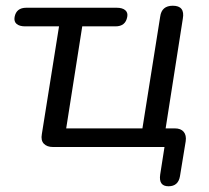

<svg xmlns="http://www.w3.org/2000/svg" viewBox="-20 -513 731 670"><path d="M568 137Q533 137 539 96L554 0H165Q144 0 133 -11.5Q122 -23 126 -45L186 -421H68Q48 -421 38 -429.5Q28 -438 31 -454Q37 -486 72 -486H387Q407 -486 417 -477.5Q427 -469 424 -454Q418 -421 383 -421H267L211 -65H477L539 -455Q544 -493 583 -493Q626 -493 618 -448L558 -65H590Q611 -65 621 -53Q631 -41 628 -20L608 102Q602 137 568 137Z"/></svg>

Font: Nunito
Style: Italic
Weight: 400
Italic angle: -9°
Designer: Vernon Adams
Foundry: Vernon Adams
Version: Version 3.601; ttfautohint (v1.8.2.53-6de2)